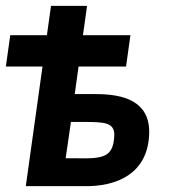

<svg xmlns="http://www.w3.org/2000/svg" viewBox="-26 -635 586 655"><path d="M483 -185C483 -289 397 -314 302 -314H229L242 -408H404L419 -515H257L271 -615H148L134 -515H9L-6 -408H119L62 0H258C371 3 482 -42 483 -185ZM237 -95H198L216 -219H255C330 -219 364 -218 364 -174C361 -100 329 -93 237 -95Z"/></svg>

Font: Cantarell
Style: BoldOblique
Weight: 700
Italic angle: -8°
Designer: Dave Crossland
Version: Version 0.024